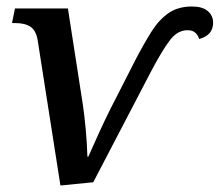

<svg xmlns="http://www.w3.org/2000/svg" viewBox="-20 -562 676 591"><path d="M96 -438Q91 -468 74 -479.5Q57 -491 27 -491H17L26 -536H189L235 -240Q240 -206 244 -162.5Q248 -119 249 -80H252Q258 -93 271 -122.5Q284 -152 302 -190Q320 -228 340 -266L395 -374Q422 -426 445.5 -463.5Q469 -501 498.5 -521.5Q528 -542 571 -542Q603 -542 619.5 -528Q636 -514 636 -492Q636 -472 624.5 -459.5Q613 -447 593 -442Q590 -453 581.5 -461Q573 -469 557 -469Q527 -469 504 -439.5Q481 -410 447 -346L267 -1L166 9Z"/></svg>

Font: Noto Serif Medium
Style: Italic
Weight: 500
Italic angle: -12°
Designer: Monotype Design Team
Foundry: Monotype Imaging Inc.
Version: Version 2.014; ttfautohint (v1.8.4.7-5d5b)